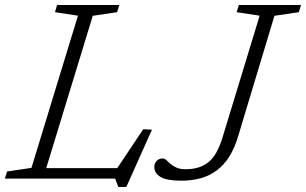

<svg xmlns="http://www.w3.org/2000/svg" viewBox="-44 -718 1231 772"><path d="M329 -654.5 129 0H-24.5L-15.5 -28.5L82.5 -43L269.5 -655L177 -669L185.5 -698H435.5L427 -669ZM415.5 -24 532 -198.5 567 -196.5 464 33.5H431.5L419 0H78L91.5 -42H457.5ZM913.5 -170Q899 -122 877.8 -88.2Q856.5 -54.5 827.8 -33Q799 -11.5 763.5 -1.5Q728 8.5 684.5 8.5Q626.5 8.5 601.5 -6.5Q576.5 -21.5 576.5 -46.5Q576.5 -61.5 586 -71.2Q595.5 -81 610.5 -81Q617.5 -81 624.5 -74.5Q631.5 -68 641.2 -59.2Q651 -50.5 665.8 -44Q680.5 -37.5 702 -37.5Q759 -37.5 794 -65.8Q829 -94 850.5 -164.5L1000 -655L907.5 -669L916.5 -698H1166.5L1157.5 -669L1059.5 -654.5Z"/></svg>

Font: Newsreader 9pt Light
Style: Italic
Weight: 300
Italic angle: -17°
Designer: Hugues Gentile
Foundry: Production Type
Version: Version 1.003